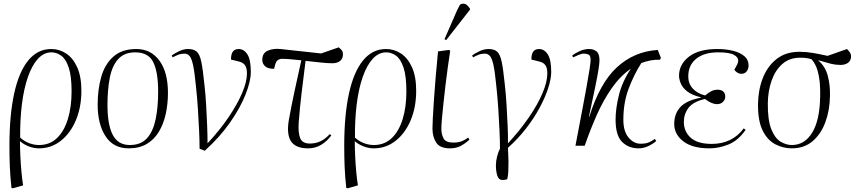

<svg xmlns="http://www.w3.org/2000/svg" viewBox="-20 -788 4653 1038"><path d="M50 230 42 228Q35 163 33 110.5Q31 58 31 0Q31 -165 56.5 -282Q82 -399 132.5 -461Q183 -523 257 -523Q301 -523 338 -498.5Q375 -474 397.5 -424Q420 -374 420 -297Q420 -209 390.5 -138.5Q361 -68 309 -27Q257 14 191 14Q162 14 134.5 3Q107 -8 89 -24H88Q88 9 90 54Q92 99 96 142Q100 185 105 214ZM191 -4Q249 -4 288 -41.5Q327 -79 347 -144.5Q367 -210 367 -294Q367 -377 351.5 -423Q336 -469 311 -487Q286 -505 258 -505Q217 -505 185 -470Q153 -435 131 -372Q109 -309 98.5 -225Q88 -141 89 -44Q113 -23 139 -13.5Q165 -4 191 -4Z M676 14Q593 14 550.5 -51.5Q508 -117 508 -223Q508 -305 527.5 -373Q547 -441 593 -482Q639 -523 717 -523Q796 -523 842 -460Q888 -397 888 -286Q888 -228 876.5 -174Q865 -120 840 -77.5Q815 -35 774.5 -10.5Q734 14 676 14ZM682 -4Q742 -4 775 -41Q808 -78 821.5 -143.5Q835 -209 835 -293Q835 -397 809 -451Q783 -505 711 -505Q652 -505 619 -468.5Q586 -432 573.5 -367.5Q561 -303 561 -220Q561 -114 589.5 -59Q618 -4 682 -4Z M1087 27 1059 16Q1059 -25 1056.5 -80Q1054 -135 1050 -198Q1046 -261 1039 -325Q1032 -398 1024 -435Q1016 -472 1005 -485Q994 -498 978 -498Q959 -498 943.5 -492Q928 -486 914 -478L908 -487Q919 -497 945.5 -510Q972 -523 997 -523Q1028 -523 1044 -508.5Q1060 -494 1068.5 -453Q1077 -412 1085 -332Q1091 -280 1094.5 -221Q1098 -162 1100 -107.5Q1102 -53 1102 -13Q1168 -84 1215.5 -154Q1263 -224 1289 -285Q1315 -346 1315 -391Q1315 -421 1304.5 -435.5Q1294 -450 1273 -455L1229 -466Q1228 -523 1270 -523Q1299 -523 1317.5 -494Q1336 -465 1336 -399Q1336 -349 1307.5 -277Q1279 -205 1223.5 -125.5Q1168 -46 1087 27Z M1646 14Q1578 14 1553 -24.5Q1528 -63 1542 -142Q1556 -219 1573 -298Q1590 -377 1609 -462Q1579 -465 1552 -467.5Q1525 -470 1505 -470Q1492 -470 1481.5 -462.5Q1471 -455 1465 -429L1462 -416Q1428 -416 1413 -430Q1398 -444 1398 -464Q1398 -502 1428.5 -514.5Q1459 -527 1496 -523L1716 -499L1811 -532Q1820 -525 1827 -517Q1834 -509 1834 -494Q1834 -471 1818.5 -458.5Q1803 -446 1777 -446Q1748 -446 1709.5 -450.5Q1671 -455 1632 -459Q1621 -371 1611 -289.5Q1601 -208 1595 -127Q1591 -72 1602.5 -42Q1614 -12 1655 -12Q1688 -12 1714 -25Q1740 -38 1763 -63L1771 -56Q1749 -25 1717 -5.5Q1685 14 1646 14Z M1860 230 1852 228Q1845 163 1843 110.5Q1841 58 1841 0Q1841 -165 1866.5 -282Q1892 -399 1942.5 -461Q1993 -523 2067 -523Q2111 -523 2148 -498.5Q2185 -474 2207.5 -424Q2230 -374 2230 -297Q2230 -209 2200.5 -138.5Q2171 -68 2119 -27Q2067 14 2001 14Q1972 14 1944.5 3Q1917 -8 1899 -24H1898Q1898 9 1900 54Q1902 99 1906 142Q1910 185 1915 214ZM2001 -4Q2059 -4 2098 -41.5Q2137 -79 2157 -144.5Q2177 -210 2177 -294Q2177 -377 2161.5 -423Q2146 -469 2121 -487Q2096 -505 2068 -505Q2027 -505 1995 -470Q1963 -435 1941 -372Q1919 -309 1908.5 -225Q1898 -141 1899 -44Q1923 -23 1949 -13.5Q1975 -4 2001 -4Z M2413 14Q2358 14 2338 -17.5Q2318 -49 2318 -93Q2318 -110 2320 -150.5Q2322 -191 2326 -248.5Q2330 -306 2335.5 -373Q2341 -440 2348 -510L2406 -518L2414 -514Q2408 -474 2401 -425Q2394 -376 2388 -324Q2382 -272 2377 -225.5Q2372 -179 2369 -144Q2366 -109 2366 -93Q2366 -62 2378 -39.5Q2390 -17 2432 -17Q2450 -17 2467.5 -21.5Q2485 -26 2511 -44L2518 -33Q2494 -11 2469.5 1.5Q2445 14 2413 14ZM2392 -571 2383 -576 2451 -732Q2460 -751 2465 -759.5Q2470 -768 2485 -768Q2496 -768 2504 -761Q2512 -754 2521 -741V-736Z M2696 185Q2676 185 2668.5 161.5Q2661 138 2661 107Q2661 83 2667.5 57.5Q2674 32 2683 16Q2683 -25 2680.5 -80Q2678 -135 2674 -198Q2670 -261 2663 -325Q2656 -398 2648 -435Q2640 -472 2629 -485Q2618 -498 2602 -498Q2583 -498 2567.5 -492Q2552 -486 2538 -478L2532 -487Q2543 -497 2569.5 -510Q2596 -523 2621 -523Q2652 -523 2668 -508.5Q2684 -494 2692.5 -453Q2701 -412 2709 -332Q2715 -280 2718.5 -221Q2722 -162 2724.5 -107.5Q2727 -53 2726 -13Q2791 -83 2839 -153Q2887 -223 2913 -284.5Q2939 -346 2939 -391Q2939 -421 2928.5 -435.5Q2918 -450 2897 -455L2853 -466Q2852 -523 2894 -523Q2923 -523 2941.5 -494Q2960 -465 2960 -399Q2960 -362 2943.5 -311Q2927 -260 2896 -203Q2865 -146 2822 -91Q2779 -36 2726 11Q2727 36 2728 55Q2729 74 2729 86Q2729 117 2728 140Q2727 163 2722 181Q2712 184 2705.5 184.5Q2699 185 2696 185Z M3432 14Q3378 14 3343 -21Q3308 -56 3308 -141Q3308 -202 3326.5 -275.5Q3345 -349 3391 -417Q3333 -377 3287 -311Q3241 -245 3205.5 -164.5Q3170 -84 3141 0H3091Q3098 -38 3108.5 -92Q3119 -146 3130 -205Q3141 -264 3151 -318.5Q3161 -373 3167 -412Q3173 -451 3173 -464Q3173 -487 3162.5 -492.5Q3152 -498 3138 -498Q3123 -498 3107.5 -491Q3092 -484 3079 -478L3073 -487Q3090 -501 3114.5 -512Q3139 -523 3165 -523Q3189 -523 3205 -510Q3221 -497 3221 -462Q3221 -446 3215.5 -411.5Q3210 -377 3197.5 -315.5Q3185 -254 3164 -158L3166 -157Q3223 -340 3316 -425Q3409 -510 3536 -518L3553 -475L3548 -465Q3521 -466 3495.5 -461Q3470 -456 3447 -447Q3407 -384 3378.5 -308.5Q3350 -233 3350 -141Q3350 -78 3378 -44.5Q3406 -11 3443 -11Q3472 -11 3489.5 -19Q3507 -27 3520 -37L3528 -26Q3509 -9 3483.5 2.5Q3458 14 3432 14Z M3816 14Q3723 14 3674 -24Q3625 -62 3625 -118Q3625 -173 3658 -209Q3691 -245 3769 -260V-262Q3720 -274 3694.5 -294.5Q3669 -315 3660 -338Q3651 -361 3651 -378Q3651 -440 3704.5 -481.5Q3758 -523 3858 -523Q3904 -523 3942.5 -513.5Q3981 -504 4004 -484.5Q4027 -465 4027 -434Q4027 -415 4016.5 -402Q4006 -389 3989 -389Q3976 -389 3966 -395.5Q3956 -402 3950 -411Q3959 -427 3965 -438.5Q3971 -450 3971 -461Q3971 -479 3947 -492Q3923 -505 3862 -505Q3787 -505 3744 -470.5Q3701 -436 3701 -375Q3701 -335 3726 -308.5Q3751 -282 3792 -272Q3809 -286 3824.5 -294.5Q3840 -303 3859 -303Q3881 -303 3891 -292.5Q3901 -282 3901 -266Q3901 -250 3889 -237.5Q3877 -225 3856 -225Q3828 -225 3791 -253Q3727 -238 3702 -204.5Q3677 -171 3677 -129Q3677 -77 3714 -43.5Q3751 -10 3828 -10Q3938 -10 4001 -94L4011 -86Q3971 -28 3918.5 -7Q3866 14 3816 14Z M4260 14Q4215 14 4172.5 -7.5Q4130 -29 4103.5 -81.5Q4077 -134 4078 -226Q4079 -302 4104 -366Q4129 -430 4178.5 -469Q4228 -508 4302 -508Q4338 -508 4373.5 -502Q4409 -496 4454 -486L4559 -523Q4569 -513 4575 -504Q4581 -495 4581 -481Q4580 -459 4564 -448Q4548 -437 4524 -437Q4497 -437 4473 -443Q4449 -449 4405 -462V-460Q4442 -429 4455.5 -377Q4469 -325 4467 -269Q4466 -193 4442.5 -128.5Q4419 -64 4373.5 -25Q4328 14 4260 14ZM4261 -4Q4330 -4 4371 -71Q4412 -138 4414 -266Q4415 -296 4412.5 -333Q4410 -370 4400 -406Q4390 -442 4367 -468Q4350 -473 4337 -474.5Q4324 -476 4305 -476Q4248 -476 4209.5 -442Q4171 -408 4151.5 -352Q4132 -296 4131 -231Q4130 -140 4149.5 -90.5Q4169 -41 4199.5 -22.5Q4230 -4 4261 -4Z"/></svg>

Font: Literata 72pt ExtraLight
Style: Italic
Weight: 200
Italic angle: -2°
Designer: Latin by Veronika Burian and Jose Scaglione. Greek by Irene Vlachou. Cyrillic by Vera Evstafieva
Foundry: TypeTogether
Version: Version 3.002